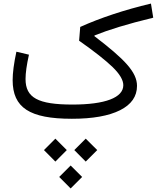

<svg xmlns="http://www.w3.org/2000/svg" viewBox="-20 -665 878 1075"><path d="M71.8 -375.5C57.6 -309.6 50.8 -256.8 50.8 -216.3C50.8 -62 146 0 382.3 0C499 0 588.9 -16.1 652.3 -47.9C715.3 -79.6 747.1 -125 747.1 -184.1C747.1 -261.2 678.2 -333 508.8 -462.4V-466.3C587.4 -498 690.9 -530.3 837.9 -565.9L825.2 -645C677.2 -609.9 540.5 -564.5 429.2 -514.2L422.9 -437C507.3 -377.9 569.8 -328.6 610.4 -289.6C650.4 -250.5 670.4 -216.8 670.4 -188C670.4 -118.2 568.8 -79.6 385.7 -79.6C192.4 -79.6 123 -117.7 123 -222.7C123 -256.3 129.4 -301.8 142.1 -358.9ZM460 239.7 524.4 175.3 460 111.3 396 175.3ZM290 239.7 354 175.3 290 111.3 226.1 175.3ZM375.5 390.1 439.9 325.7 375.5 261.7 311.5 325.7Z"/></svg>

Font: Estedad Regular
Style: Regular
Weight: 400
Designer: Amin Abedi
Version: Version 7.3